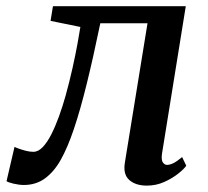

<svg xmlns="http://www.w3.org/2000/svg" viewBox="-50 -572 653 602"><path d="M458 -90.5Q455 -70 460.8 -62.5Q466.5 -55 473.5 -55Q482.5 -55 493.8 -60.5Q505 -66 521 -79.5L534 -52.5Q527.5 -42.5 509 -27.8Q490.5 -13 465 -1.5Q439.5 10 410.5 10Q375.5 10 355.5 -7.5Q335.5 -25 341.5 -62L412.5 -499H264.5Q242.5 -392.5 222.2 -310.2Q202 -228 182 -168.5Q162 -109 140 -70Q119 -33 90.8 -12.5Q62.5 8 25 8Q10 8 -7.8 3.8Q-25.5 -0.5 -29.5 -4L-4.5 -111.5Q-1 -109.5 8.8 -106Q18.5 -102.5 31 -99.2Q43.5 -96 54.5 -96Q70 -96 84 -110.8Q98 -125.5 110.8 -150.5Q123.5 -175.5 135 -207.2Q146.5 -239 156 -273Q168 -316.5 177.5 -359.2Q187 -402 193.2 -436.2Q199.5 -470.5 202 -487.5L108.5 -506.5L116 -552.5H532.5Z"/></svg>

Font: Merriweather 24pt Medium
Style: Italic
Weight: 500
Italic angle: -7.8°
Version: Version 2.101